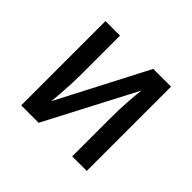

<svg xmlns="http://www.w3.org/2000/svg" viewBox="-128 -688 849 849"><g transform="rotate(45 297.0 -263.5)"><path d="M502 0H411V-238Q411 -298 415 -352Q419 -406 422 -423L201 0H92V-527H183V-289Q183 -236 179 -179.5Q175 -123 173 -107L391 -527H502Z"/></g></svg>

Font: FiraGO
Style: Regular
Weight: 400
Designer: bBox Type
Foundry: bBox Type GmbH
Version: Version 1.001;April 20, 2020;FontCreator 12.0.0.2555 64-bit